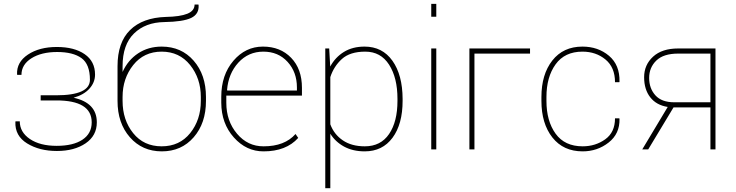

<svg xmlns="http://www.w3.org/2000/svg" viewBox="-20 -782 3852 1005"><path d="M273.4 -283.2Q450.7 -283.2 450.7 -364.5Q450.7 -445.8 406.5 -477.8Q362.3 -509.8 279.3 -509.8Q196.3 -509.8 144.3 -476.8Q92.3 -443.8 92.3 -390.1H70.3L69.3 -393.1Q66.4 -456.5 126.2 -496.3Q186 -536.1 277.3 -536.1Q368.7 -536.1 423.1 -498.5Q477.5 -460.9 477.5 -391.6Q477.5 -350.6 448.2 -318.1Q418.9 -285.6 365.2 -270.5Q486.8 -243.7 486.8 -141.6Q486.8 -71.8 428 -31.7Q369.1 8.3 277.8 8.3Q186.5 8.3 122.1 -31.2Q57.6 -70.8 60.5 -144L61.5 -147H83.5Q83.5 -90.3 136.5 -54.4Q189.5 -18.6 276.4 -18.6Q363.3 -18.6 411.6 -50.8Q460 -83 460 -141.6Q460 -256.8 273.4 -256.3H192.9V-283.2Z M621.6 -274.4V-253.9Q621.6 -154.3 677 -85.2Q732.4 -16.1 826.2 -16.1Q919.9 -16.1 975.6 -85.4Q1031.2 -154.8 1031.2 -253.9V-274.4Q1031.2 -371.6 975.1 -441.7Q918.9 -511.7 826.2 -511.7Q733.4 -511.7 677.5 -441.7Q621.6 -371.6 621.6 -274.4ZM826.2 -538.1Q929.2 -538.1 993.7 -464.4Q1058.1 -390.6 1058.1 -274.4V-253.9Q1058.1 -137.2 993.9 -63.5Q929.7 10.3 827.1 10.3Q724.6 10.3 659.9 -63.5Q595.2 -137.2 595.2 -253.9V-435.5Q595.2 -560.1 660.9 -624.8Q726.6 -689.5 848.1 -693.4Q922.9 -694.8 960.7 -710.2Q998.5 -725.6 998.5 -758.3H1018.6L1019.5 -755.4Q1022.9 -708.5 980.7 -688.2Q938.5 -668 839.8 -666.5Q741.2 -665 681.4 -606.7Q621.6 -548.3 621.6 -435.5V-405.3Q649.4 -467.3 702.9 -502.7Q756.3 -538.1 826.2 -538.1Z M1227.5 -454.1Q1175.3 -396.5 1168.5 -311L1169.9 -308.1H1534.2V-324.2Q1534.2 -404.3 1485.4 -458Q1436.5 -511.7 1358.4 -511.7Q1280.3 -511.7 1227.5 -454.1ZM1138.2 -244.1V-275.4Q1138.2 -389.6 1201.7 -463.9Q1265.1 -538.1 1356.4 -538.1Q1447.3 -538.1 1503.9 -479.5Q1560.5 -420.9 1560.5 -322.3V-281.7H1164.6V-244.1Q1164.6 -148.4 1220.7 -82Q1276.9 -15.6 1359.9 -16.1Q1470.2 -16.1 1526.9 -80.6L1541 -60.1Q1477.5 10.3 1359.9 10.3Q1269.5 10.7 1204.1 -62.5Q1138.7 -135.7 1138.2 -244.1Z M2060.5 -264.6Q2060.5 -375 2016.6 -443.4Q1972.7 -511.7 1892.1 -511.7Q1812 -511.7 1769.5 -473.1Q1727.1 -434.6 1709 -378.4V-131.3Q1728.5 -78.6 1774.4 -47.4Q1820.3 -16.1 1889.6 -16.1Q1972.7 -16.1 2016.6 -80.6Q2060.5 -145 2060.5 -254.4ZM2087.4 -254.4Q2087.4 -132.3 2034.7 -61Q1981.9 10.3 1889.2 10.3Q1827.1 10.3 1781.2 -14.6Q1735.4 -39.6 1709 -82V203.1H1682.6V-528.3H1703.1L1708.5 -433.6Q1734.9 -482.4 1780.3 -510.3Q1825.7 -538.1 1888.2 -538.1Q1981.4 -538.1 2034.2 -463.9Q2086.9 -389.6 2087.4 -264.6Z M2263.7 -694.3H2237.3V-761.7H2263.7ZM2263.7 0H2237.3V-528.3H2263.7Z M2754.4 -501.5H2463.4V0H2437V-528.3H2754.4Z M3029.8 -16.1Q3096.7 -16.1 3147.9 -52.7Q3199.2 -89.4 3199.2 -162.6H3221.7L3222.7 -159.7Q3224.6 -82 3165.8 -35.9Q3106.9 10.3 3029.8 10.3Q2928.7 10.3 2871.3 -62.5Q2814 -135.3 2814 -253.9V-274.4Q2814 -392.6 2871.1 -465.3Q2928.2 -538.1 3028.8 -538.1Q3110.8 -538.1 3167.7 -490Q3224.6 -441.9 3222.7 -354.5L3221.7 -351.6H3199.2Q3199.2 -429.2 3149.4 -470.5Q3099.6 -511.7 3028.8 -511.7Q2936 -511.7 2888.2 -445.3Q2840.3 -378.9 2840.3 -274.4V-253.9Q2840.3 -148.4 2888.2 -82.3Q2936 -16.1 3029.8 -16.1Z M3509.3 -246.6H3698.7V-501.5H3529.8Q3453.1 -501.5 3415.5 -465.1Q3377.9 -428.7 3377.9 -374Q3377.9 -319.3 3410.6 -283Q3443.4 -246.6 3509.3 -246.6ZM3725.1 -528.3V0H3698.7V-219.7H3505.4L3373 0H3341.8L3475.1 -222.2Q3416 -231.4 3383.8 -272.5Q3351.6 -313.5 3351.6 -377.9Q3351.6 -442.4 3398.4 -485.4Q3445.3 -528.3 3529.8 -528.3Z"/></svg>

Font: Roboto-Thin
Style: Regular
Weight: 250
Designer: Google
Version: Version 1.100141; 2013; ttfautohint (v0.94.14-c901) -l 8 -r 